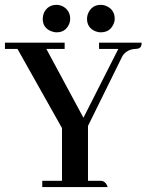

<svg xmlns="http://www.w3.org/2000/svg" viewBox="-24 -759 595 779"><path d="M413.1 0Q405.3 -23.4 386.7 -25.4H333V-248L473.6 -533.2Q493.2 -559.6 525.4 -560.5Q546.9 -560.5 549.8 -576.2Q550.8 -581.1 550.8 -585.9H377.9V-560.5H456.1L314.5 -281.2L164.1 -560.5H238.3V-585.9H-3.9V-560.5H46.9L227.5 -239.3V-25.4H147.5V0ZM260.7 -682.6Q260.7 -716.8 230.5 -733.4Q217.8 -739.3 206.1 -739.3Q169.9 -739.3 154.3 -707Q149.4 -694.3 149.4 -682.6Q149.4 -646.5 182.6 -632.8Q194.3 -627.9 206.1 -627.9Q240.2 -627.9 254.9 -658.2Q260.7 -669.9 260.7 -682.6ZM441.4 -682.6Q441.4 -717.8 410.2 -733.4Q397.5 -739.3 384.8 -739.3Q350.6 -739.3 335 -708Q329.1 -695.3 329.1 -682.6Q329.1 -647.5 361.3 -632.8Q373 -627.9 384.8 -627.9Q420.9 -627.9 435.5 -659.2Q441.4 -670.9 441.4 -682.6Z"/></svg>

Font: Abhaya Libre SemiBold
Style: Regular
Weight: 600
Designer: Pushpananda Ekanayake, Sol Matas, Pathum Egodawatta
Foundry: Mooniak
Version: Version 1.050 ; ttfautohint (v1.6)